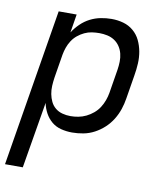

<svg xmlns="http://www.w3.org/2000/svg" viewBox="-85 -608 768 883"><g transform="rotate(10 299.0 -166.5)"><path d="M-2 205 119 -530H203L189 -444Q203 -466 222.5 -485Q242 -504 265.5 -516Q289 -528 314.5 -533Q340 -538 365 -538Q365 -538 365 -538Q365 -538 365 -538Q394 -538 420.5 -530.5Q447 -523 467.5 -505.5Q488 -488 499.5 -464Q511 -440 516 -413Q521 -386 519.5 -357.5Q518 -329 513 -300L495 -190Q491 -164 482.5 -138.5Q474 -113 459.5 -89.5Q445 -66 424.5 -47Q404 -28 379.5 -15Q355 -2 328.5 3Q302 8 276 8Q249 8 224 1.5Q199 -5 180.5 -20.5Q162 -36 150 -58Q138 -80 133 -105L81 205ZM256 -65Q274 -65 292.5 -68.5Q311 -72 328.5 -80.5Q346 -89 361.5 -102Q377 -115 387.5 -131.5Q398 -148 404.5 -166Q411 -184 414 -202L432 -312Q435 -331 435.5 -350.5Q436 -370 431.5 -388Q427 -406 417 -421Q407 -436 392 -446Q377 -456 358.5 -460Q340 -464 321 -464Q304 -464 286.5 -461.5Q269 -459 252 -451Q235 -443 220.5 -431Q206 -419 196 -403.5Q186 -388 180 -371Q174 -354 171 -337L153 -227Q150 -207 149 -187.5Q148 -168 151.5 -149.5Q155 -131 163 -114.5Q171 -98 185 -86.5Q199 -75 217.5 -70Q236 -65 256 -65Z"/></g></svg>

Font: Iosevka Curly Extended Oblique
Style: Regular
Weight: 400
Width: 7
Italic angle: -9°
Monospace: yes
Designer: Belleve Invis
Foundry: Belleve Invis
Version: Version 11.1.0; ttfautohint (v1.8.3)